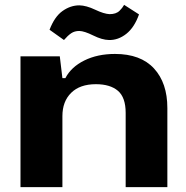

<svg xmlns="http://www.w3.org/2000/svg" viewBox="-20 -767 764 787"><path d="M426.8 -603Q398.4 -603.5 362.1 -621.6Q325.7 -639.6 305.2 -640.1Q285.6 -640.1 271.7 -630.6Q257.8 -621.1 242.2 -603L183.1 -645Q203.6 -698.7 236.3 -721.9Q269 -745.1 305.2 -745.1Q333.5 -744.6 369.9 -727.3Q406.2 -710 429.2 -709Q442.4 -709 452.6 -712.4Q462.9 -715.8 470.2 -723.1Q477.5 -730.5 480.5 -734.6Q483.4 -738.8 488.8 -747.1L549.8 -708Q530.8 -654.3 497.6 -628.2Q464.4 -602.1 426.8 -603ZM64 0V-536.1H225.1L235.8 -446.8H248Q271.5 -492.2 325.4 -519Q379.4 -545.9 451.2 -545.9Q556.6 -545.9 611.3 -486.3Q666 -426.8 666 -324.2V0H495.1V-304.2Q495.1 -367.7 463.4 -394.8Q431.6 -421.9 373 -421.9Q307.6 -421.9 271.7 -386.5Q235.8 -351.1 235.8 -291V0Z"/></svg>

Font: Hubot Sans Expanded
Style: Bold
Weight: 700
Width: 7
Designer: Deni Anggara
Foundry: GitHub
Version: Version 1.001;gftools[0.9.31]